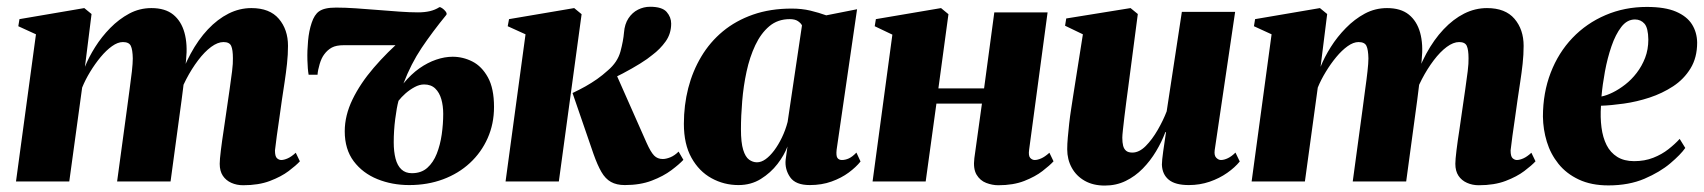

<svg xmlns="http://www.w3.org/2000/svg" viewBox="-20 -550 5164 582"><path d="M257.5 -507.5 237.5 -347.5Q249 -376.5 268.5 -407.5Q288 -438.5 314.2 -465.2Q340.5 -492 371.8 -508.8Q403 -525.5 439 -525.5Q480.5 -525.5 505 -505.8Q529.5 -486 539.2 -450.8Q549 -415.5 544 -368.5Q543.5 -361.5 542.2 -350.2Q541 -339 539.2 -328Q537.5 -317 535.5 -308.5L518 -290.5Q534.5 -344 557.8 -387Q581 -430 610.2 -461Q639.5 -492 672.8 -508.8Q706 -525.5 742 -525.5Q797.5 -525.5 825.2 -493Q853 -460.5 853 -411Q853 -384.5 850 -357Q847 -329.5 842.8 -301.8Q838.5 -274 834.5 -247Q831.5 -222.5 827 -193.5Q822.5 -164.5 819 -137.8Q815.5 -111 813.5 -94Q813.5 -76 819.5 -70.5Q825.5 -65 832.5 -65Q841 -65 852.2 -70Q863.5 -75 876.5 -87L889 -61Q877.5 -48.5 855 -31.5Q832.5 -14.5 798.2 -1.5Q764 11.5 717 11.5Q697.5 11.5 681.2 4.2Q665 -3 655.5 -17.2Q646 -31.5 646 -53.5Q646 -66 649.5 -94.5Q653 -123 658.2 -156.5Q663.5 -190 667 -217Q671.5 -248.5 676 -279Q680.5 -309.5 683.5 -334.2Q686.5 -359 686 -373.5Q686 -399 680.8 -410.8Q675.5 -422.5 657.5 -422.5Q640 -422.5 620 -407.8Q600 -393 580.5 -367.2Q561 -341.5 544.5 -309.8Q528 -278 518 -244L541.5 -340Q539.5 -320.5 538 -307.2Q536.5 -294 534.8 -280.5Q533 -267 530.5 -247L497 0H335L364.5 -217Q368.5 -249 372.8 -279Q377 -309 379.8 -333.8Q382.5 -358.5 382.5 -373Q382 -399.5 376.5 -411Q371 -422.5 352.5 -422.5Q337 -422.5 319.5 -410Q302 -397.5 285 -377Q268 -356.5 253.2 -332.2Q238.5 -308 229 -284.5L190 0H28.5L89 -446L35.5 -470.5L39 -492L235.5 -525.5Z M942.5 -323.5H915.5Q912.5 -340.5 911.8 -368.2Q911 -396 913.8 -426.2Q916.5 -456.5 924.8 -481Q933 -505.5 947 -515.5Q955.5 -521.5 968 -524.2Q980.5 -527 999 -527Q1026 -527 1058.5 -524.8Q1091 -522.5 1125 -519.8Q1159 -517 1190.5 -514.8Q1222 -512.5 1247 -512.5Q1267 -512.5 1283 -516.2Q1299 -520 1311.5 -528Q1314 -529.5 1320.2 -525.2Q1326.5 -521 1331 -515Q1335.5 -509 1333 -505Q1290.5 -453 1258.2 -405Q1226 -357 1203 -297Q1226 -325 1251.2 -342.8Q1276.5 -360.5 1302.2 -369.2Q1328 -378 1352 -378Q1383.5 -378 1412 -363.5Q1440.5 -349 1459 -315.5Q1477.5 -282 1477.5 -226Q1477.5 -174.5 1458.2 -131.2Q1439 -88 1404.5 -56Q1370 -24 1323 -6.5Q1276 11 1220.5 11Q1168.5 11 1124 -7Q1079.5 -25 1052.2 -61.2Q1025 -97.5 1025 -152Q1025 -200 1048.5 -248.5Q1072 -297 1112.8 -344.5Q1153.5 -392 1205 -436.5L1196.5 -413Q1184.5 -413 1168.2 -413Q1152 -413 1133.2 -413Q1114.5 -413 1094.8 -413Q1075 -413 1056.5 -413Q1038 -413 1022.5 -413Q999 -413 985.8 -405.8Q972.5 -398.5 963 -385.5Q954.5 -374.5 949 -356Q943.5 -337.5 942.5 -323.5ZM1228.5 -25Q1257 -25 1275.2 -41.2Q1293.5 -57.5 1304 -84.2Q1314.5 -111 1319 -142.5Q1323.5 -174 1323.5 -205Q1323.5 -229 1317.8 -249.2Q1312 -269.5 1299.2 -281.8Q1286.5 -294 1265.5 -294Q1251.5 -294 1236.8 -286Q1222 -278 1209.2 -266.8Q1196.5 -255.5 1188 -244.5Q1182.5 -224.5 1178 -189.2Q1173.5 -154 1173.5 -118.5Q1173.5 -90.5 1179 -69.2Q1184.5 -48 1196.8 -36.5Q1209 -25 1228.5 -25Z M1512.5 0 1573 -446 1519 -470.5 1523 -492 1720.5 -525.5 1743 -507 1674 0ZM1874 11Q1849 11 1832 1.5Q1815 -8 1803 -28.8Q1791 -49.5 1779 -83.5L1715.5 -268Q1736.5 -278 1754.8 -288.2Q1773 -298.5 1789.8 -310.2Q1806.5 -322 1822.5 -336.5Q1852 -361.5 1860.8 -394Q1869.5 -426.5 1871.5 -451.5Q1873.5 -477 1885 -494.5Q1896.5 -512 1914 -520.8Q1931.5 -529.5 1950.5 -529.5Q1987 -529.5 2000.8 -513.8Q2014.5 -498 2014.5 -478.5Q2014.5 -448 1997.8 -424.5Q1981 -401 1957.5 -383.5Q1944 -372 1920.2 -357.2Q1896.5 -342.5 1867.5 -327.2Q1838.5 -312 1808.8 -298.8Q1779 -285.5 1753.5 -276.5L1845.5 -330.5L1940 -117Q1952.5 -89 1962.8 -78.5Q1973 -68 1989 -68Q1999 -68 2012 -73.2Q2025 -78.5 2037 -90.5L2051.5 -65.5Q2039 -52 2015 -34Q1991 -16 1955.8 -2.5Q1920.5 11 1874 11Z M2516 -96Q2514 -77.5 2518.5 -71.2Q2523 -65 2532 -65Q2542.5 -65 2553 -69.8Q2563.5 -74.5 2576 -87.5L2588.5 -60.5Q2575 -43.5 2552.8 -27Q2530.5 -10.5 2500.8 0.2Q2471 11 2434.5 11Q2391.5 11 2375 -13Q2358.5 -37 2361.5 -66L2367 -106Q2357.5 -80 2336.8 -53Q2316 -26 2286.2 -7.5Q2256.5 11 2218.5 11Q2174.5 11 2136.8 -9.8Q2099 -30.5 2076 -71.8Q2053 -113 2053 -174.5Q2053 -231 2066.2 -282.8Q2079.5 -334.5 2105.8 -378.5Q2132 -422.5 2171.2 -455Q2210.5 -487.5 2262.8 -505.8Q2315 -524 2379.5 -524Q2410.5 -524 2436.5 -517.8Q2462.5 -511.5 2484.5 -503.5L2578 -522ZM2411 -473Q2408 -479.5 2399 -485.8Q2390 -492 2374 -492Q2337.5 -492 2312 -470.5Q2286.5 -449 2269.5 -413Q2252.5 -377 2243 -333Q2233.5 -289 2229.8 -243.5Q2226 -198 2226 -158.5Q2226 -117.5 2232.8 -95.8Q2239.5 -74 2250.8 -66Q2262 -58 2274.5 -58Q2287.5 -58 2300.8 -67.5Q2314 -77 2326.8 -94Q2339.5 -111 2350.2 -133.2Q2361 -155.5 2367.5 -180.5Z M3099.5 -96Q3097 -77.5 3103 -71.2Q3109 -65 3116.5 -65Q3125 -65 3136 -69.8Q3147 -74.5 3161 -87L3173.5 -61Q3162 -48.5 3140 -31.5Q3118 -14.5 3084.8 -1.5Q3051.5 11.5 3006 11.5Q2988 11.5 2969.5 4.5Q2951 -2.5 2940.2 -20.5Q2929.5 -38.5 2933.5 -70.5L2956.5 -236H2818.5L2786 0H2625L2685 -445L2631.5 -470.5L2635 -492L2832.5 -525.5L2855 -507L2824.5 -282H2963L2994 -512.5H3155.5Z M3329 12.5Q3293.5 12.5 3268 -2Q3242.5 -16.5 3228.8 -41.5Q3215 -66.5 3215 -97.5Q3215 -113.5 3216.8 -133.5Q3218.5 -153.5 3221 -175.8Q3223.5 -198 3227 -220.2Q3230.5 -242.5 3233.5 -262.5L3262.5 -446L3208.5 -472L3212 -494L3407 -525.5L3429 -507.5L3400 -286Q3397 -265 3394 -241Q3391 -217 3388.2 -194.8Q3385.5 -172.5 3383.8 -156Q3382 -139.5 3382 -132.5Q3382 -118 3384.5 -108.2Q3387 -98.5 3393.5 -93Q3400 -87.5 3412.5 -87.5Q3433 -87.5 3452.8 -107.2Q3472.5 -127 3489.2 -156Q3506 -185 3516.5 -212.5L3562.5 -514H3724L3662 -94.5Q3660 -78.5 3666.8 -71.8Q3673.5 -65 3681 -65Q3690.5 -65 3702 -70.5Q3713.5 -76 3725 -87.5L3738 -60.5Q3723.5 -42.5 3700 -26Q3676.5 -9.5 3646.8 0.8Q3617 11 3583.5 11Q3542.5 11 3522.8 -5.2Q3503 -21.5 3502 -51Q3502 -56.5 3503 -67.2Q3504 -78 3506 -91.5Q3508 -105 3510.2 -120.2Q3512.5 -135.5 3514.5 -149.5H3512.5Q3501.5 -120 3484.2 -91.2Q3467 -62.5 3444 -39Q3421 -15.5 3392.2 -1.5Q3363.5 12.5 3329 12.5Z M4003 -507.5 3983 -347.5Q3994.5 -376.5 4014 -407.5Q4033.5 -438.5 4059.8 -465.2Q4086 -492 4117.2 -508.8Q4148.5 -525.5 4184.5 -525.5Q4226 -525.5 4250.5 -505.8Q4275 -486 4284.8 -450.8Q4294.5 -415.5 4289.5 -368.5Q4289 -361.5 4287.8 -350.2Q4286.5 -339 4284.8 -328Q4283 -317 4281 -308.5L4263.5 -290.5Q4280 -344 4303.2 -387Q4326.5 -430 4355.8 -461Q4385 -492 4418.2 -508.8Q4451.5 -525.5 4487.5 -525.5Q4543 -525.5 4570.8 -493Q4598.5 -460.5 4598.5 -411Q4598.5 -384.5 4595.5 -357Q4592.5 -329.5 4588.2 -301.8Q4584 -274 4580 -247Q4577 -222.5 4572.5 -193.5Q4568 -164.5 4564.5 -137.8Q4561 -111 4559 -94Q4559 -76 4565 -70.5Q4571 -65 4578 -65Q4586.5 -65 4597.8 -70Q4609 -75 4622 -87L4634.5 -61Q4623 -48.5 4600.5 -31.5Q4578 -14.5 4543.8 -1.5Q4509.5 11.5 4462.5 11.5Q4443 11.5 4426.8 4.2Q4410.5 -3 4401 -17.2Q4391.5 -31.5 4391.5 -53.5Q4391.5 -66 4395 -94.5Q4398.5 -123 4403.8 -156.5Q4409 -190 4412.5 -217Q4417 -248.5 4421.5 -279Q4426 -309.5 4429 -334.2Q4432 -359 4431.5 -373.5Q4431.5 -399 4426.2 -410.8Q4421 -422.5 4403 -422.5Q4385.5 -422.5 4365.5 -407.8Q4345.5 -393 4326 -367.2Q4306.5 -341.5 4290 -309.8Q4273.5 -278 4263.5 -244L4287 -340Q4285 -320.5 4283.5 -307.2Q4282 -294 4280.2 -280.5Q4278.5 -267 4276 -247L4242.5 0H4080.5L4110 -217Q4114 -249 4118.2 -279Q4122.5 -309 4125.2 -333.8Q4128 -358.5 4128 -373Q4127.5 -399.5 4122 -411Q4116.5 -422.5 4098 -422.5Q4082.5 -422.5 4065 -410Q4047.5 -397.5 4030.5 -377Q4013.5 -356.5 3998.8 -332.2Q3984 -308 3974.5 -284.5L3935.5 0H3774L3834.5 -446L3781 -470.5L3784.5 -492L3981 -525.5Z M5088.5 -101.5Q5074.5 -81.5 5043.2 -55Q5012 -28.5 4964.8 -8.2Q4917.5 12 4855.5 12Q4803.5 12 4765.8 -5.8Q4728 -23.5 4704 -53.5Q4680 -83.5 4668.8 -120.5Q4657.5 -157.5 4657 -196.5Q4657 -268.5 4680.5 -329.5Q4704 -390.5 4746.5 -435Q4789 -479.5 4846.8 -504.2Q4904.5 -529 4972 -529Q5027 -529 5060.2 -514.8Q5093.5 -500.5 5108.8 -476.2Q5124 -452 5124.5 -421Q5124.5 -375.5 5104.5 -342.8Q5084.5 -310 5051.8 -288.5Q5019 -267 4980.2 -254.2Q4941.5 -241.5 4902.5 -236Q4863.5 -230.5 4833 -229.5Q4830.5 -194.5 4834.5 -163.8Q4838.5 -133 4850 -110.2Q4861.5 -87.5 4882.2 -74.5Q4903 -61.5 4933.5 -61.5Q4965.5 -61.5 4991.5 -71.8Q5017.5 -82 5037.5 -97.8Q5057.5 -113.5 5071.5 -129ZM4936 -491Q4912 -491 4894.5 -468.2Q4877 -445.5 4864.8 -409.8Q4852.5 -374 4845 -333.5Q4837.5 -293 4834.5 -257.5Q4850 -260.5 4868.8 -269.8Q4887.5 -279 4906.5 -293.8Q4925.5 -308.5 4941.2 -329Q4957 -349.5 4966.8 -374.8Q4976.5 -400 4976.5 -430Q4976 -465.5 4964.8 -478.2Q4953.5 -491 4936 -491Z"/></svg>

Font: Merriweather 120pt Black
Style: Italic
Weight: 900
Italic angle: -7.8°
Version: Version 2.101